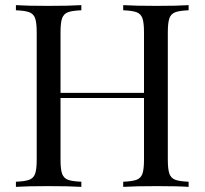

<svg xmlns="http://www.w3.org/2000/svg" viewBox="-20 -728 797 748"><path d="M633.8 -602.1V-106Q633.8 -68.4 639.9 -51.3Q646 -34.2 662.4 -27.8Q678.7 -21.5 714.8 -20V0Q673.3 -2.9 590.1 -2.9Q506.8 -2.9 460 0V-20Q496.1 -21.5 512.5 -27.8Q528.8 -34.2 534.9 -51.3Q541 -68.4 541 -106V-346.2H215.8V-106Q215.8 -68.4 221.9 -51.3Q228 -34.2 244.4 -27.8Q260.7 -21.5 296.9 -20V0Q251 -2.9 167.5 -2.9Q84 -2.9 42 0V-20Q78.1 -21.5 94.5 -27.8Q110.8 -34.2 116.9 -51.3Q123 -68.4 123 -106V-602.1Q123 -639.6 116.9 -656.7Q110.8 -673.8 94.5 -680.2Q78.1 -686.5 42 -688V-708Q83.5 -705.1 167.2 -705.1Q251 -705.1 296.9 -708V-688Q260.7 -686.5 244.4 -680.2Q228 -673.8 221.9 -656.7Q215.8 -639.6 215.8 -602.1V-366.2H541V-602.1Q541 -639.6 534.9 -656.7Q528.8 -673.8 512.5 -680.2Q496.1 -686.5 460 -688V-708Q506.8 -705.1 589.8 -705.1Q672.9 -705.1 714.8 -708V-688Q678.7 -686.5 662.4 -680.2Q646 -673.8 639.9 -656.7Q633.8 -639.6 633.8 -602.1Z"/></svg>

Font: PlayfairDisplay-Regular
Style: Regular
Weight: 400
Designer: Claus Eggers Sørensen
Foundry: Claus Eggers Sørensen
Version: Version 1.002;PS 001.002;hotconv 1.0.70;makeotf.lib2.5.58329